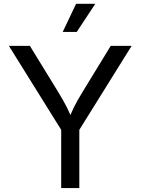

<svg xmlns="http://www.w3.org/2000/svg" viewBox="-20 -962 719 982"><path d="M293 -297.9 25.4 -727.5H132.8L276.9 -492.7Q304.7 -447.3 322.5 -412.1Q340.3 -377 358.9 -326.7H321.8Q340.3 -377.9 358.2 -413.6Q376 -449.2 402.8 -492.7L546.4 -727.5H653.3L385.7 -297.9V0H293ZM369.1 -942.4H467.3L372.6 -798.8H300.8Z"/></svg>

Font: Inter RS Variable
Style: Regular
Weight: 400
Designer: Rasmus Andersson (customised by Maria Ramos and Noel Pretorius)
Foundry: rsms
Version: Version 3.001;Glyphs 3.2.3 (3260)